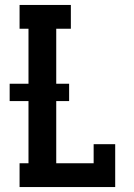

<svg xmlns="http://www.w3.org/2000/svg" viewBox="-20 -755 540 775"><path d="M59 0V-96H95V-347H19V-417H95V-639H59V-735H266V-639H207V-417H259V-347H207V-96H358V-173H445V0Z"/></svg>

Font: Iosevka Slab
Style: Bold
Weight: 700
Monospace: yes
Designer: Belleve Invis
Foundry: Belleve Invis
Version: Version 11.1.1; ttfautohint (v1.8.3)